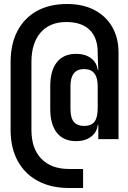

<svg xmlns="http://www.w3.org/2000/svg" viewBox="-20 -760 640 959"><path d="M325 179Q235 179 169.5 144Q104 109 68.5 44Q33 -21 33 -111V-450Q33 -540 67 -605Q101 -670 164 -705Q227 -740 315 -740Q395 -740 452.5 -709.5Q510 -679 541 -624.5Q572 -570 572 -498V-65H471V-136H468Q464 -99 434.5 -77Q405 -55 360 -55Q297 -55 264 -97Q231 -139 231 -216V-330Q231 -407 264 -449Q297 -491 360 -491Q406 -491 435 -469Q464 -447 468 -410H471L468 -488V-498Q468 -571 428 -610.5Q388 -650 311 -650Q229 -650 183 -597.5Q137 -545 137 -450V-111Q137 -18 186.5 33Q236 84 325 84H395V179ZM400 -131Q436 -131 452 -152Q468 -173 468 -220V-330Q468 -415 400 -415Q332 -415 332 -330V-216Q332 -171 349 -151Q366 -131 400 -131Z"/></svg>

Font: NKDuy Mono
Style: Bold
Weight: 700
Monospace: yes
Designer: NKDuy
Foundry: NKDuy
Version: Version 2.251; ttfautohint (v1.8.4.7-5d5b)